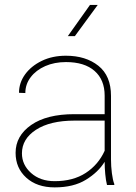

<svg xmlns="http://www.w3.org/2000/svg" viewBox="-20 -770 568 799"><path d="M425.3 0Q420.4 -19 418 -45.7Q415.5 -72.3 415.5 -96.7Q389.2 -53.7 337.6 -22Q286.1 9.8 207.5 9.8Q133.8 9.8 89.4 -30.5Q44.9 -70.8 44.9 -133.8Q44.9 -204.6 109.6 -249.8Q174.3 -294.9 289.1 -294.9H415.5V-372.1Q415.5 -438 373.5 -474.9Q331.5 -511.7 254.4 -511.7Q206.5 -511.7 168.2 -494.9Q129.9 -478 107.7 -448.7Q85.4 -419.4 85.4 -382.8L59.1 -383.8Q59.1 -425.3 84.2 -460.2Q109.4 -495.1 153.6 -516.6Q197.8 -538.1 254.4 -538.1Q336.9 -538.1 389.4 -496.3Q441.9 -454.6 441.9 -371.1V-106.4Q441.9 -78.1 445.6 -49.3Q449.2 -20.5 455.6 -4.4V0ZM207.5 -16.1Q284.2 -16.1 336.7 -50.3Q389.2 -84.5 415.5 -142.6V-268.1H290.5Q188.5 -268.1 129.9 -230Q71.3 -191.9 71.3 -131.8Q71.3 -84 109.4 -50Q147.5 -16.1 207.5 -16.1ZM262.2 -619.6 354.5 -749.5H386.7L291.5 -619.6Z"/></svg>

Font: Vazirmatn RD Thin
Style: Regular
Weight: 100
Designer: Saber Rastikerdar
Foundry: Saber Rastikerdar
Version: Version 32.102